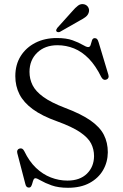

<svg xmlns="http://www.w3.org/2000/svg" viewBox="-20 -898 600 934"><path d="M310.5 15.5Q264 15.5 231.2 3.8Q198.5 -8 179 -19.5Q159.5 -31 152.5 -31Q146.5 -31 143.2 -24Q140 -17 137.8 -8Q135.5 1 131.8 7.8Q128 14.5 120.5 14.5Q113.5 14.5 109.2 10Q105 5.5 103 -4L64 -153.5Q62 -162 65 -167.8Q68 -173.5 75.5 -175.5Q83 -177.5 88.5 -174.2Q94 -171 98.5 -162Q122 -113 155 -81.5Q188 -50 227.2 -34.8Q266.5 -19.5 308 -19.5Q368.5 -19.5 402.8 -53Q437 -86.5 437.5 -138.5Q437.5 -171.5 423.2 -199.8Q409 -228 370.2 -254.5Q331.5 -281 258.5 -307.5Q184 -334 139.5 -366.8Q95 -399.5 74.8 -439.2Q54.5 -479 54.5 -527.5Q54.5 -583.5 80.5 -625Q106.5 -666.5 152 -689.8Q197.5 -713 256.5 -713Q303 -713 333.2 -702Q363.5 -691 381.8 -680Q400 -669 409 -669Q418 -669 421 -679.8Q424 -690.5 427.5 -701.5Q431 -712.5 441 -712.5Q448 -712.5 452.2 -708Q456.5 -703.5 460 -691.5L507 -535Q510 -526 507 -519.5Q504 -513 496.5 -510.5Q489.5 -508 483.5 -511.2Q477.5 -514.5 473 -522.5Q445.5 -578.5 412 -612.8Q378.5 -647 340 -662.5Q301.5 -678 259.5 -678Q198.5 -678 161 -641.8Q123.5 -605.5 123.5 -548.5Q123.5 -513.5 138.5 -483.5Q153.5 -453.5 190.8 -426.5Q228 -399.5 294.5 -374Q374.5 -344 420.2 -312Q466 -280 485.2 -242.2Q504.5 -204.5 504.5 -157Q504 -109.5 481.5 -70.5Q459 -31.5 416 -8Q373 15.5 310.5 15.5ZM330 -841.5Q346.5 -861 360 -871Q373.5 -881 390 -877Q403.5 -873 409.5 -861.8Q415.5 -850.5 412 -838.5Q408.5 -825 397 -816Q385.5 -807 368 -798L271.5 -743Q267.5 -741 262.8 -741.5Q258 -742 255 -745Q252 -749 253.8 -753.5Q255.5 -758 258.5 -762Z"/></svg>

Font: Fraunces 48pt Soft Wonky Light
Style: Regular
Weight: 300
Version: Version 1.000;[b76b70a41]